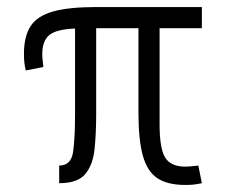

<svg xmlns="http://www.w3.org/2000/svg" viewBox="-20 -520 640 545"><path d="M148 -50Q182 -50 187.5 -89Q193 -128 193 -196V-439Q140 -437 120 -420.5Q100 -404 100 -367Q100 -358 101 -349.5Q102 -341 103 -330L53 -320Q50 -334 49 -344Q48 -354 48 -367Q48 -417 67 -446Q86 -475 131 -487.5Q176 -500 253 -500H553V-440H433V-167Q433 -98 449 -72.5Q465 -47 506 -47Q515 -47 523.5 -48Q532 -49 543 -50L553 0Q539 3 529 4Q519 5 506 5Q456 5 427 -14Q398 -33 385.5 -78Q373 -123 373 -200V-440H253V-196Q253 -142 248.5 -97.5Q244 -53 222.5 -26.5Q201 0 148 0Z"/></svg>

Font: Epunda Sans Light
Style: Regular
Weight: 300
Designer: Simon Atzbach
Foundry: typofactur
Version: Version 2.204; ttfautohint (v1.8.4.7-5d5b)